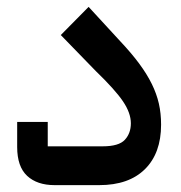

<svg xmlns="http://www.w3.org/2000/svg" viewBox="-20 -539 526 559"><path d="M139 0Q88 0 59 -27Q30 -54 30 -111V-184H119V-113H279Q326 -113 343.5 -132Q361 -151 361 -180Q361 -210 338 -244Q315 -278 259 -332L157 -437L238 -519L330 -419Q363 -384 385.5 -353.5Q408 -323 422 -294.5Q436 -266 442.5 -237.5Q449 -209 449 -176Q449 -93 402 -46.5Q355 0 269 0Z"/></svg>

Font: IBM Plex Sans Arabic Medm
Style: Regular
Weight: 500
Designer: Mike Abbink, Paul van der Laan, Pieter van Rosmalen, Wael Morcos, Khajak Apelian
Foundry: Bold Monday
Version: Version 1.005